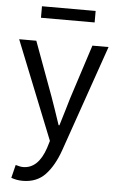

<svg xmlns="http://www.w3.org/2000/svg" viewBox="-59 -698 584 948"><g transform="rotate(5 233.5 -224.5)"><path d="M90 209Q60 209 33 199L49 134Q72 141 86 141Q161 141 196 37L207 1L12 -486H97L196 -217Q216 -161 243 -80H247Q255 -106 270 -156Q285 -206 288 -217L375 -486H455L272 40Q244 120 201.5 164.5Q159 209 90 209ZM110 -601V-658H376V-601Z"/></g></svg>

Font: Toshiba Sans
Style: Regular
Weight: 400
Designer: Paul D. Hunt
Foundry: Toshiba Corporation
Version: Version 2.020;PS 2.0;hotconv 1.0.86;makeotf.lib2.5.63406